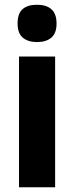

<svg xmlns="http://www.w3.org/2000/svg" viewBox="-20 -788 312 808"><path d="M136 -768Q175 -768 196.5 -749Q218 -730 218 -689Q218 -648 196 -629.5Q174 -611 136 -611Q98 -611 76 -629.5Q54 -648 54 -689Q54 -731 75 -749.5Q96 -768 136 -768ZM212 -550V0H60V-550Z"/></svg>

Font: Noto Sans Armenian Condensed ExtraBold
Style: Regular
Weight: 800
Width: 3
Designer: Monotype Design Team
Foundry: Monotype Imaging Inc.
Version: Version 2.008; ttfautohint (v1.8.4.7-5d5b)